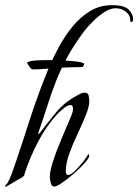

<svg xmlns="http://www.w3.org/2000/svg" viewBox="-56 -711 536 744"><path d="M-34 13Q-36 13 -36 12Q-36 8 -32.5 4.5Q-29 1 -27 -2Q-19 -15 -11 -36.5Q-3 -58 4.5 -80.5Q12 -103 17 -118Q37 -177 56 -237Q75 -297 97 -356Q110 -391 128 -435.5Q146 -480 170 -525Q194 -570 224.5 -607.5Q255 -645 293 -668Q331 -691 377 -691Q427 -691 443.5 -673Q460 -655 460 -636Q460 -628 454.5 -626Q449 -624 449 -631Q449 -652 432 -665.5Q415 -679 392 -679Q371 -679 347.5 -663.5Q324 -648 303 -627Q282 -606 270 -590Q230 -536 205 -490Q180 -444 162.5 -400Q145 -356 129.5 -307Q114 -258 93 -198V-194Q93 -191 94 -191Q97 -194 97 -194Q128 -235 160.5 -274.5Q193 -314 239 -339Q246 -343 255 -347.5Q264 -352 272 -352Q285 -352 287.5 -340.5Q290 -329 290 -319Q290 -298 276.5 -264.5Q263 -231 244.5 -192Q226 -153 212.5 -115.5Q199 -78 199 -48Q199 -44 200.5 -38.5Q202 -33 208 -33Q218 -33 235 -49.5Q252 -66 267 -85.5Q282 -105 286 -114Q290 -110 290 -108Q290 -99 272.5 -79.5Q255 -60 231 -39Q207 -18 185 -3Q163 12 154 12Q144 12 140.5 -3Q137 -18 137 -25Q137 -44 145.5 -73Q154 -102 166.5 -134Q179 -166 191.5 -195Q204 -224 212 -243Q215 -249 221 -264.5Q227 -280 227 -287Q227 -292 225.5 -298Q224 -304 217 -304Q206 -304 190.5 -291Q175 -278 167 -270Q124 -223 92.5 -163.5Q61 -104 41 -43Q39 -35 38 -32Q37 -29 29 -23Q26 -22 10.5 -13Q-5 -4 -19 4.5Q-33 13 -34 13ZM71 -442Q66 -442 58 -452.5Q50 -463 49 -469L51 -470Q60 -475 80 -476.5Q100 -478 121.5 -478Q143 -478 154 -478Q165 -478 184 -477Q203 -476 222.5 -474.5Q242 -473 256 -470Q270 -467 270 -463Q270 -461 267.5 -456Q265 -451 259 -451Q233 -451 207.5 -450Q182 -449 157 -447Q136 -446 115 -444Q94 -442 71 -442Z"/></svg>

Font: Beau Rivage
Style: Regular
Weight: 400
Designer: Robert E. Leuschke
Foundry: Robert E. Leuschke
Version: Version 1.010; ttfautohint (v1.8.3)